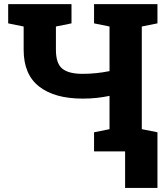

<svg xmlns="http://www.w3.org/2000/svg" viewBox="-20 -731 802 927"><path d="M434.1 0V-92.3L508.8 -107.4V-268.1Q478 -261.7 446.3 -258.3Q414.6 -254.9 378.9 -254.9Q244.1 -254.9 169.2 -313Q94.2 -371.1 94.2 -490.7V-603L19.5 -618.2V-710.9H325.2V-618.2L250 -603V-490.7Q250 -424.8 280.5 -399.7Q311 -374.5 378.9 -374.5Q443.8 -374.5 508.8 -387.7V-603L434.1 -618.2V-710.9H740.2V-618.2L664.6 -603V-107.4L740.2 -92.3V0ZM584 176.3V-86.9H740.2V176.3Z"/></svg>

Font: Roboto Slab ExtraBold
Style: Regular
Weight: 800
Designer: Google
Version: Version 2.001; ttfautohint (v1.8.3)